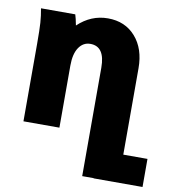

<svg xmlns="http://www.w3.org/2000/svg" viewBox="-82 -604 802 878"><g transform="rotate(10 319.0 -165.0)"><path d="M411.1 201.2V200.2H357.9V-303.2Q357.9 -401.9 290 -401.9Q256.8 -401.9 236.8 -372.3Q216.8 -342.8 216.8 -288.1V0H49.8V-359.9Q49.8 -425.3 47.6 -457.3Q45.4 -489.3 39.1 -522.9H198.2Q203.6 -506.8 210 -473.1Q271 -530.8 349.1 -530.8Q429.2 -530.8 477.5 -475.8Q525.9 -420.9 525.9 -330.1V70.8H638.2V201.2Z"/></g></svg>

Font: LT Superior Black
Style: Regular
Weight: 900
Designer: Daniel Lyons
Foundry: LyonsType
Version: Version 2.005